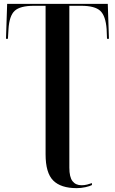

<svg xmlns="http://www.w3.org/2000/svg" viewBox="-20 -734 595 994"><path d="M377 240Q295 240 255.5 200.5Q216 161 216 65V-704H156Q84 -704 56 -678Q28 -652 24 -583L21 -533H11L17 -714H538L544 -533H534L532 -583Q527 -652 499 -678Q471 -704 400 -704H339V134Q339 183 355.5 204Q372 225 402 225Q418 225 431 221.5Q444 218 456 214V224Q445 230 422.5 235Q400 240 377 240Z"/></svg>

Font: Noto Serif Display Condensed SemiBold
Style: Regular
Weight: 600
Width: 3
Designer: Monotype Design Team
Foundry: Monotype Imaging Inc.
Version: Version 2.009